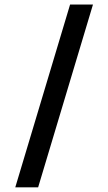

<svg xmlns="http://www.w3.org/2000/svg" viewBox="-20 -756 467 828"><path d="M380.9 -736.3 144.5 51.8H45.9L282.2 -736.3Z"/></svg>

Font: FreeUniversal
Style: Bold
Weight: 700
Version: Version 1.001 March 22, 2017